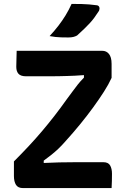

<svg xmlns="http://www.w3.org/2000/svg" viewBox="-20 -959 640 979"><path d="M549 0H97Q72 0 61.5 -16.5Q51 -33 51 -62V-136Q90 -175 126 -213.5Q162 -252 195 -291Q228 -330 259 -370Q290 -410 319 -451Q337 -475 350.5 -493.5Q364 -512 377 -528.5Q390 -545 408 -563V-576Q382 -574 361.5 -573Q341 -572 322 -571.5Q303 -571 281.5 -570.5Q260 -570 234 -570H113Q86 -570 74.5 -582.5Q63 -595 63 -618Q63 -639 64 -662Q65 -685 65 -700H501Q512 -700 520.5 -696Q529 -692 535.5 -684Q542 -676 545.5 -663.5Q549 -651 549 -633V-562Q534 -529 510 -491.5Q486 -454 455.5 -412Q425 -370 389.5 -326.5Q354 -283 315 -240Q295 -217 277.5 -200.5Q260 -184 242.5 -170Q225 -156 203 -140V-128Q242 -130 282 -131Q322 -132 369 -132H507Q532 -132 541.5 -115.5Q551 -99 551 -73Q551 -54 550.5 -36Q550 -18 549 0ZM345 -939Q376 -939 396 -938.5Q416 -938 434 -936.5Q452 -935 475 -932Q484 -930 486.5 -922Q489 -914 485 -904Q472 -884 461 -869Q450 -854 437.5 -840.5Q425 -827 409.5 -812Q394 -797 373 -778Q364 -773 353.5 -770.5Q343 -768 328 -768Q307 -768 291.5 -768.5Q276 -769 262.5 -770.5Q249 -772 233 -775Q258 -802 278 -828Q298 -854 314.5 -881Q331 -908 345 -939Z"/></svg>

Font: Rec Mono Semicasual
Style: Bold
Weight: 700
Version: Version 1.085; ttfautohint (v1.8.4.7-5d5b)